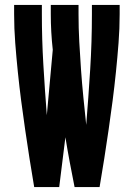

<svg xmlns="http://www.w3.org/2000/svg" viewBox="-20 -755 540 775"><path d="M118 0Q108 -58 99 -116Q90 -174 81.5 -232Q73 -290 65.5 -348Q58 -406 52 -464.5Q46 -523 41.5 -581.5Q37 -640 37 -698V-735H149V-698Q149 -596 155 -494Q161 -392 169 -290L193 -554Q189 -590 187 -626Q185 -662 185 -698V-735H297V-698Q297 -642 300 -586Q303 -530 307 -474Q311 -418 316.5 -362.5Q322 -307 328 -251Q337 -362 344 -474Q351 -586 351 -698V-735H463V-698Q463 -640 458.5 -581.5Q454 -523 448 -464.5Q442 -406 434.5 -348Q427 -290 418.5 -232Q410 -174 401 -116Q392 -58 382 0H281Q271 -50 261.5 -100.5Q252 -151 244 -201L219 0Z"/></svg>

Font: Iosevka Heavy
Style: Regular
Weight: 900
Monospace: yes
Designer: Belleve Invis
Foundry: Belleve Invis
Version: Version 32.5.0; ttfautohint (v1.8.4)